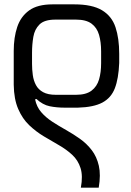

<svg xmlns="http://www.w3.org/2000/svg" viewBox="-20 -861 601 881"><path d="M351 0Q361 -54 349.5 -90Q338 -126 311.5 -150.5Q285 -175 251 -194.5Q217 -214 181 -235.5Q145 -257 114 -286.5Q83 -316 63.5 -361Q44 -406 43 -472Q43 -508 43 -549.5Q43 -591 43 -627Q43 -689 59 -737Q75 -785 113.5 -813Q152 -841 221 -841H321Q403 -841 448 -814Q493 -787 510 -736Q527 -685 527 -614V-572Q524 -500 507 -456Q490 -412 450 -390.5Q410 -369 337 -367Q323 -367 308 -367Q293 -367 277 -367Q240 -367 208 -373.5Q176 -380 147 -407L141 -405Q148 -371 169 -346.5Q190 -322 220 -302.5Q250 -283 283 -264.5Q316 -246 347 -224Q378 -202 401 -172Q424 -142 433.5 -100.5Q443 -59 433 0ZM329 -426Q375 -426 400 -445Q425 -464 434.5 -496.5Q444 -529 444 -571V-625Q444 -668 434.5 -701Q425 -734 400 -752.5Q375 -771 329 -771H234Q184 -771 161.5 -749Q139 -727 133 -692Q127 -657 127 -619V-568Q127 -542 130.5 -516.5Q134 -491 145 -470.5Q156 -450 178 -438Q200 -426 236 -426Z"/></svg>

Font: Matangi Medium
Style: Regular
Weight: 500
Designer: Prashant Pant
Foundry: The Graphic Ant
Version: Version 3.002